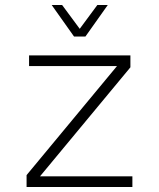

<svg xmlns="http://www.w3.org/2000/svg" viewBox="-20 -753 640 773"><path d="M87 0V-48L451 -487H97V-530H505V-482L141 -43H513V0ZM188 -733H230L301 -637L372 -733H414L324 -606H278Z"/></svg>

Font: Geist Mono ExtraLight
Style: Regular
Weight: 200
Monospace: yes
Designer: Basement.studio, Andrés Briganti, Mateo Zaragoza
Foundry: Basement.studio, Vercel, Andrés Briganti, Guido Ferreyra, Mateo Zaragoza
Version: Version 1.500; ttfautohint (v1.8.4.7-5d5b)